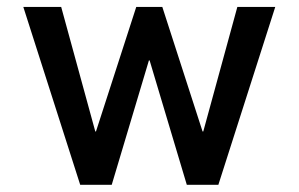

<svg xmlns="http://www.w3.org/2000/svg" viewBox="-20 -526 851 547"><path d="M512.2 0.5 406.2 -354H404.3L298.3 0.5H208.5L46.4 -506.3H154.3L251.5 -151.4H253.4L368.2 -506.3H442.4L557.1 -151.4H559.1L656.2 -506.3H764.2L602.1 0.5Z"/></svg>

Font: Alte DIN 1451 Mittelschrift
Style: Regular
Weight: 400
Designer: Peter Wiegel
Foundry: Peter Wiegel
Version: Version 1.002 September 20, 2019